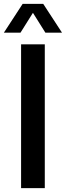

<svg xmlns="http://www.w3.org/2000/svg" viewBox="-47 -968 339 988"><path d="M61.5 0V-740H183.5V0ZM-27 -800 69.5 -948H175.5L272 -800H186.5L122.5 -902L58.5 -800Z"/></svg>

Font: Encode Sans Condensed Condensed SemiBold
Style: Regular
Weight: 600
Width: 3
Designer: Multiple Designers
Foundry: Impallari Type
Version: Version 3.000; ttfautohint (v1.8.3) -l 8 -r 50 -G 200 -x 14 